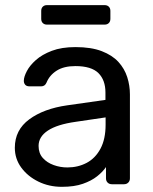

<svg xmlns="http://www.w3.org/2000/svg" viewBox="-20 -712 592 742"><path d="M219.1 10Q169.4 10 128.3 -10.2Q87.1 -30.4 62.2 -64.3Q37.3 -98.3 37.3 -140.9Q37.3 -209.8 93.2 -250.9Q149 -292 239.3 -304.9L387.5 -326V-354.6Q387.5 -402.6 360.3 -429.6Q333 -456.6 271.4 -456.6Q226.5 -456.6 198.9 -438.9Q171.3 -421.3 159.7 -392.6Q153.6 -378.3 139 -378.3H94.1Q82.5 -378.3 77.2 -384.7Q71.9 -391.1 72.1 -400.3Q72.3 -415.3 83.7 -437.1Q95 -458.9 118.8 -480.1Q142.6 -501.3 180.3 -515.6Q218 -530 271.7 -530Q332.4 -530 373.2 -514.3Q413.9 -498.6 437.6 -472.7Q461.2 -446.8 471.7 -414Q482.1 -381.3 482.1 -347.3V-22.9Q482.1 -12.7 475.7 -6.4Q469.3 0 459.1 0H412.5Q402.3 0 395.9 -6.4Q389.6 -12.7 389.6 -22.9V-66.4Q377.2 -48 355.3 -30.7Q333.4 -13.3 300.3 -1.7Q267.2 10 219.1 10ZM240.2 -64.9Q281.3 -64.9 314.9 -82.6Q348.5 -100.4 368.3 -137.4Q388.1 -174.4 388.1 -230.4V-258.3L272.2 -241.2Q200.7 -231.1 164.9 -207.3Q129.1 -183.5 129.1 -148.1Q129.1 -120 145.3 -101.7Q161.6 -83.4 187.2 -74.2Q212.7 -64.9 240.2 -64.9ZM161.4 -616.9Q151.4 -616.9 145.3 -623Q139.3 -629 139.3 -639.1V-670Q139.3 -680.1 145.3 -686.1Q151.4 -692.2 161.4 -692.2H384.4Q394.5 -692.2 400.6 -686.1Q406.6 -680.1 406.6 -670V-639.1Q406.6 -629 400.6 -623Q394.5 -616.9 384.4 -616.9Z"/></svg>

Font: Rubik Light
Style: Regular
Weight: 300
Designer: Hubert and Fischer
Foundry: Hubert and Fischer
Version: Version 2.300;gftools[0.9.30]